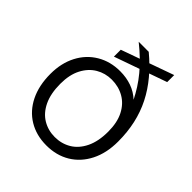

<svg xmlns="http://www.w3.org/2000/svg" viewBox="-196 -841 986 986"><g transform="rotate(45 297.0 -348.0)"><path d="M296 12Q223 12 167.5 -21.5Q112 -55 81.5 -117Q51 -179 51 -263Q51 -341 82 -400.5Q113 -460 168.5 -493Q224 -526 295 -526Q340 -526 378.5 -512.5Q417 -499 447 -471Q432 -501 413.5 -530Q395 -559 371.5 -587.5Q348 -616 319 -644Q290 -672 255 -700H328Q381 -656 421.5 -607.5Q462 -559 489 -505.5Q516 -452 529.5 -391.5Q543 -331 543 -263Q543 -179 511.5 -117Q480 -55 424.5 -21.5Q369 12 296 12ZM296 -49Q345 -49 384.5 -72.5Q424 -96 447.5 -144Q471 -192 471 -263Q471 -329 448 -374Q425 -419 385 -442Q345 -465 295 -465Q248 -465 209 -442Q170 -419 146.5 -374Q123 -329 123 -263Q123 -192 146 -144Q169 -96 208.5 -72.5Q248 -49 296 -49ZM219 -556V-606L505 -708V-657Z"/></g></svg>

Font: DM Sans 9pt Light
Style: Regular
Weight: 300
Version: Version 4.004;gftools[0.9.30]